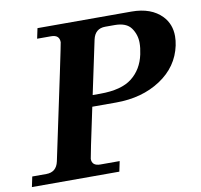

<svg xmlns="http://www.w3.org/2000/svg" viewBox="-111 -818 948 904"><g transform="rotate(-10 363.5 -366.0)"><path d="M387.7 0H-30.3L-20 -48.8H46.9Q95.7 -48.8 106.4 -98.6Q221.7 -640.6 221.7 -648.4Q221.7 -683.6 182.1 -683.6H115.2L125.5 -732.4H575.2Q668.9 -732.4 719.7 -679.7Q756.8 -640.6 756.8 -583Q756.8 -562 752 -538.6Q731 -439.9 642.3 -381.6Q553.7 -323.2 429.2 -323.2H315.4Q265.6 -89.4 265.6 -82.5Q265.6 -48.8 305.7 -48.8H397.9ZM362.8 -377Q464.4 -377 515.1 -417Q565.9 -457 580.6 -526.9Q586.9 -556.6 586.9 -580.6Q586.9 -620.1 564.5 -651.9Q542 -683.6 485.8 -683.6H440.9Q392.1 -683.6 380.9 -632.8L326.7 -377Z"/></g></svg>

Font: Munson
Style: Bold Italic
Weight: 700
Italic angle: -12°
Designer: Paul James MIller
Foundry: High-Logic / Made with FontCreator
Version: Version 2.10;May 5, 2019;FontCreator 11.5.0.2430 64-bit